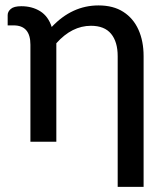

<svg xmlns="http://www.w3.org/2000/svg" viewBox="-20 -536 626 726"><path d="M523 170.5H425V-323.5Q425 -378 400 -408.2Q375 -438.5 324 -438.5Q252 -438.5 193 -372.5V0H95V-367Q95 -440 31.5 -440H9V-479Q9 -492 20.8 -502.2Q32.5 -512.5 60.5 -512.5Q101.5 -512.5 132 -493.5Q162.5 -474.5 175.5 -434Q252.5 -515.5 352.5 -515.5Q408.5 -515.5 446.2 -491.2Q484 -467 503.5 -423.8Q523 -380.5 523 -323.5Z"/></svg>

Font: Verano Sans Medium
Style: Regular
Weight: 500
Designer: Lukasz Dziedzic with Adam Twardoch and Botio Nikoltchev
Foundry: tyPoland Lukasz Dziedzic
Version: Version 3.001;December 28, 2019;FontCreator 12.0.0.2547 64-b